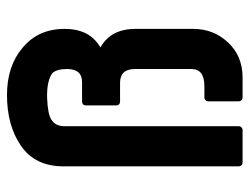

<svg xmlns="http://www.w3.org/2000/svg" viewBox="-106 -642 748 577"><g transform="rotate(-90 268.5 -354.0)"><path d="M251 -367.7Q246.1 -367.7 242.9 -370.8Q239.7 -374 239.7 -379.4V-470.7Q239.7 -475.6 242.9 -478.8Q246.1 -481.9 251 -481.9H309.6Q349.1 -481.9 349.1 -526.9Q349.1 -543 345.9 -553.7Q342.8 -564.5 337.4 -570.3L338.4 -569.8Q315.4 -588.4 261.7 -586.9Q236.8 -585.9 220 -582.5Q203.1 -579.1 194.3 -572.3Q178.2 -561 177.2 -537.1V-11.2Q177.2 -6.3 173.8 -2.9Q170.4 0.5 165.5 0.5H68.4Q63 0.5 59.8 -2.9Q56.6 -6.3 56.6 -11.2V-537.6Q56.6 -623.5 119.1 -666Q179.7 -707.5 271 -707.5Q357.9 -707.5 413.1 -660.6Q469.7 -613.3 469.7 -534.7Q469.7 -497.1 456.3 -470.5Q442.9 -443.8 414.1 -426.8Q443.4 -409.7 456.5 -383.5Q469.7 -357.4 469.7 -320.8V-147.9Q469.7 -86.9 429.2 -43.5Q388.2 0.5 323.7 0.5H263.7Q258.8 0.5 255.4 -2.9Q252 -6.3 252 -11.2V-102.5Q252 -107.4 255.4 -110.8Q258.8 -114.3 263.7 -114.3H297.9Q349.1 -114.3 349.1 -153.3V-322.8Q349.1 -367.7 307.6 -367.7Z"/></g></svg>

Font: Alte DIN 1451 Mittelschrift
Style: Bold
Weight: 700
Designer: Peter Wiegel
Foundry: Peter Wiegel
Version: Version 1.003